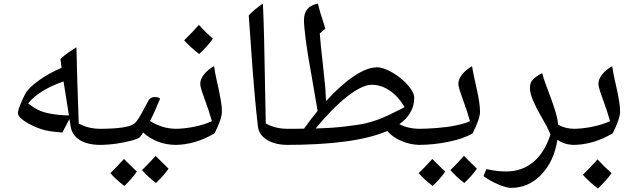

<svg xmlns="http://www.w3.org/2000/svg" viewBox="-20 -800 3545 1073"><path d="M328.1 -59.1Q267.6 -64 233.9 -71.8Q200.2 -79.6 160.6 -98.6Q121.1 -117.7 100.6 -135.5Q80.1 -153.3 80.1 -168Q80.1 -183.1 95.5 -220Q110.8 -256.8 122.1 -276.9Q139.2 -308.6 196.5 -350.1Q253.9 -391.6 324.2 -420.9L317.9 -470.2Q341.3 -492.7 362.5 -506.8Q383.8 -521 407.2 -536.1Q411.6 -335.4 417.5 -185.1L419.9 -109.9Q473.1 -80.1 542 -80.1Q551.8 -80.1 551.8 -69.8V0Q551.8 9.8 542 9.8Q470.7 9.8 426.8 -16.8Q382.8 -43.5 375 -92.8L368.2 -134.8ZM365.2 -154.8 335 -345.2Q195.3 -295.4 137.2 -222.2Q167.5 -198.7 194.3 -185.3Q221.2 -171.9 264.6 -164.1Q308.1 -156.2 365.2 -154.8Z M846.2 -257.8Q863.3 -257.8 875 -249Q840.8 -166 818.4 -124Q887.7 -80.1 966.3 -80.1Q976.1 -80.1 976.1 -69.8V0Q976.1 9.8 966.3 9.8Q856.9 9.8 780.3 -59.1L771 -45.4L761.2 -33.2Q753.9 -25.4 716.8 -14.9Q679.7 -4.4 631.1 2.7Q582.5 9.8 532.2 9.8Q522.5 9.8 522.5 0V-69.8Q522.5 -80.1 532.2 -80.1Q688.5 -80.1 727.1 -106.9Q739.7 -115.2 754.6 -138.4Q769.5 -161.6 789.6 -200.7L810.1 -238.8Q820.8 -257.8 846.2 -257.8ZM744.6 159.2Q717.8 198.7 674.8 239.3Q626.5 202.1 596.7 167.5Q619.6 146.5 672.9 88.4Q683.1 99.6 744.6 159.2ZM921.9 142.6Q895.5 181.2 851.6 222.7Q805.7 187.5 773.9 150.4Q794.4 131.8 849.6 71.3Q860.4 83 921.9 142.6Z M956.1 9.8Q946.3 9.8 946.3 0V-69.8Q946.3 -80.1 956.1 -80.1Q1008.3 -80.1 1064.9 -91.6Q1121.6 -103 1164.1 -123Q1149.9 -175.3 1121.6 -252Q1099.1 -312.5 1099.1 -331.1Q1099.1 -357.9 1120.6 -384.8Q1142.1 -411.6 1176.3 -430.2Q1181.2 -396 1188.7 -362.1Q1196.3 -328.1 1203.4 -295.4Q1210.4 -262.7 1215.3 -232.2Q1220.2 -201.7 1220.2 -174.8Q1220.2 -137.2 1179.2 -55.2Q1070.3 9.8 956.1 9.8ZM1169.4 -584Q1144.5 -546.4 1093.3 -498Q1041 -538.6 1009.3 -574.7Q1059.1 -623.5 1091.3 -660.6Q1129.9 -618.7 1169.4 -584Z M1449.2 -779.8Q1456.5 -636.7 1461.9 -282.2L1465.3 -109.9Q1519.5 -80.1 1588.4 -80.1Q1598.1 -80.1 1598.1 -69.8V0Q1598.1 9.8 1588.4 9.8Q1519 9.8 1473.1 -17.8Q1427.2 -45.4 1421.4 -92.8Q1401.9 -254.9 1381.3 -557.1L1370.1 -713.9Q1404.8 -750.5 1449.2 -779.8Z M2328.1 9.8Q2275.4 9.8 2224.9 -11.5Q2174.3 -32.7 2144 -67.9Q1964.8 9.8 1578.1 9.8Q1568.4 9.8 1568.4 0V-69.8Q1568.4 -80.1 1578.1 -80.1H1622.6L1679.2 -81.1Q1721.7 -140.6 1754.9 -180.2L1720.2 -382.8Q1698.7 -498 1688.7 -577.4Q1678.7 -656.7 1678.7 -686Q1678.7 -725.6 1697 -748.5Q1715.3 -771.5 1756.3 -779.8Q1770.5 -723.6 1787.1 -675.8L1798.3 -640.1L1767.1 -612.8Q1771.5 -549.3 1786.1 -424.8Q1795.4 -340.3 1797.9 -309.8Q1800.3 -279.3 1802.2 -234.9Q1885.3 -326.2 1958.7 -375Q2032.2 -423.8 2086.9 -423.8Q2123 -423.8 2173.8 -394Q2224.6 -364.3 2259.8 -323.7Q2294.9 -283.2 2294.9 -252.9Q2294.9 -166 2211.9 -106Q2261.7 -80.1 2328.1 -80.1Q2337.9 -80.1 2337.9 -69.8V0Q2337.9 9.8 2328.1 9.8ZM2058.1 -326.2Q2003.9 -326.2 1920.4 -260.7Q1836.9 -195.3 1744.1 -82Q1853.5 -85.4 1916 -94.2Q1990.7 -103 2023.4 -110.8Q2056.2 -118.7 2085.9 -129.4Q2115.7 -140.1 2151.6 -156.7Q2187.5 -173.3 2241.2 -201.2Q2206.1 -261.2 2158.2 -293.7Q2110.4 -326.2 2058.1 -326.2Z M2318.4 9.8Q2308.6 9.8 2308.6 0V-69.8Q2308.6 -80.1 2318.4 -80.1Q2359.9 -80.1 2419.2 -84.5Q2478.5 -88.9 2527.3 -98.9Q2576.2 -108.9 2606.4 -123Q2592.3 -175.3 2564 -252Q2541.5 -312.5 2541.5 -331.1Q2541.5 -357.9 2563.2 -384.8Q2585 -411.6 2618.2 -430.2Q2623.5 -396 2631.1 -362.1Q2638.7 -328.1 2645.8 -295.4Q2652.8 -262.7 2657.7 -232.2Q2662.6 -201.7 2662.6 -174.8Q2662.6 -137.2 2621.6 -55.2Q2571.8 -24.9 2486.6 -7.6Q2401.4 9.8 2318.4 9.8ZM2467.8 159.2Q2440.9 198.7 2397.9 239.3Q2349.6 202.1 2319.8 167.5Q2342.8 146.5 2396 88.4Q2406.2 99.6 2467.8 159.2ZM2645 142.6Q2618.7 181.2 2574.7 222.7Q2528.8 187.5 2497.1 150.4Q2517.6 131.8 2572.8 71.3Q2583.5 83 2645 142.6Z M3191.4 9.8Q3135.7 9.8 3095.2 -19Q3076.2 101.6 3005.1 175.8Q2934.1 250 2835.9 250Q2809.6 250 2763.4 230.2Q2717.3 210.4 2682.1 184.1L2698.2 145Q2739.3 153.3 2761.2 155.8Q2783.2 158.2 2809.1 158.2Q2897 158.2 2960.2 105.7Q3023.4 53.2 3056.2 -47.9Q3045.4 -74.7 3035.2 -94.2Q3024.9 -113.8 3000.5 -156.2Q2978.5 -192.9 2960 -236.1Q2941.4 -279.3 2941.4 -309.1Q2941.4 -338.9 2959.7 -357.2Q2978 -375.5 3010.3 -391.1Q3017.6 -360.8 3031.5 -324.5Q3045.4 -288.1 3059.3 -250Q3073.2 -211.9 3084.7 -174.1Q3096.2 -136.2 3099.1 -103Q3140.1 -80.1 3191.4 -80.1Q3201.2 -80.1 3201.2 -69.8V0Q3201.2 9.8 3191.4 9.8Z M3181.2 9.8Q3171.4 9.8 3171.4 0V-69.8Q3171.4 -80.1 3181.2 -80.1Q3233.4 -80.1 3290 -91.6Q3346.7 -103 3389.2 -123Q3375 -175.3 3346.7 -252Q3324.2 -312.5 3324.2 -331.1Q3324.2 -357.9 3345.7 -384.8Q3367.2 -411.6 3401.4 -430.2Q3406.2 -396 3413.8 -362.1Q3421.4 -328.1 3428.5 -295.4Q3435.5 -262.7 3440.4 -232.2Q3445.3 -201.7 3445.3 -174.8Q3445.3 -137.2 3404.3 -55.2Q3295.4 9.8 3181.2 9.8ZM3397.5 167.5Q3372.6 205.1 3321.3 253.4Q3269 212.9 3237.3 176.8Q3287.1 127.9 3319.3 90.8Q3357.9 132.8 3397.5 167.5Z"/></svg>

Font: Droid Persian Naskh
Style: Regular
Weight: 400
Designer: Pascal Zoghbi
Foundry: Ascender Corporation
Version: Version 1.00